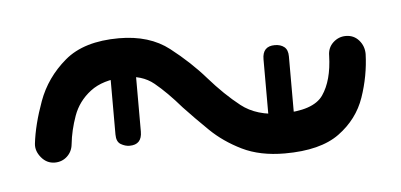

<svg xmlns="http://www.w3.org/2000/svg" viewBox="-28 -403 549 263"><g transform="rotate(-5 246.0 -271.5)"><path d="M427 -311Q427 -322 434.5 -329Q442 -336 452 -336Q463 -336 470 -328Q477 -320 477 -309Q476 -279 466 -250Q456 -221 430 -202Q404 -183 355 -183Q321 -183 296.5 -195Q272 -207 254 -224.5Q236 -242 221 -258Q202 -280 185.5 -293.5Q169 -307 144 -306Q115 -305 98 -292Q81 -279 74 -259.5Q67 -240 65 -221Q64 -211 57 -204.5Q50 -198 40 -198Q29 -198 21.5 -207Q14 -216 15 -226Q18 -252 29.5 -283.5Q41 -315 67.5 -337.5Q94 -360 142 -360Q184 -360 211 -339Q238 -318 258 -295Q279 -271 300 -254.5Q321 -238 355 -238Q399 -238 412.5 -257.5Q426 -277 427 -311ZM372 -221Q372 -203 355 -203Q349 -203 343 -206.5Q337 -210 337 -220V-314Q337 -332 354 -332Q362 -332 367 -328Q372 -324 372 -315ZM161 -230Q161 -212 144 -212Q138 -212 132 -215.5Q126 -219 126 -229V-323Q126 -341 143 -341Q151 -341 156 -337Q161 -333 161 -324Z"/></g></svg>

Font: Agu Display Uzo
Style: Regular
Weight: 400
Version: Version 1.103